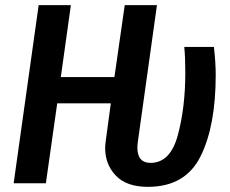

<svg xmlns="http://www.w3.org/2000/svg" viewBox="-20 -711 894 745"><path d="M388 -137Q388 -146 390 -162L410 -310H202L158 0H33L130 -691H255L216 -412H424L464 -691H589L515 -162Q513 -146 513 -139Q513 -79 564 -79Q641 -79 670 -186.5Q699 -294 699 -429Q699 -489 695 -529H810Q817 -468 817 -420Q817 -222 758 -104Q699 14 554 14Q471 14 429.5 -29.5Q388 -73 388 -137Z"/></svg>

Font: Fira Sans Condensed Medium
Style: Italic
Weight: 500
Width: 3
Italic angle: -8°
Designer: bBox Type GmbH & Carrois Corporate GbR & Edenspiekermann AG
Foundry: bBox Type GmbH & Carrois Corporate GbR & Edenspiekermann AG
Version: Version 4.301